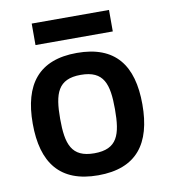

<svg xmlns="http://www.w3.org/2000/svg" viewBox="-80 -759 740 842"><g transform="rotate(-10 290.0 -338.0)"><path d="M45.9 -257.8C45.9 -83 120.1 15.1 290 15.1C460.9 15.1 534.2 -83 534.2 -257.8C534.2 -432.1 460.9 -529.8 290 -529.8C120.1 -529.8 45.9 -432.1 45.9 -257.8ZM290 -83C188 -83 168 -145 168 -257.8C168 -370.1 188 -432.1 290 -432.1C393.1 -432.1 412.1 -370.1 412.1 -257.8C412.1 -145 393.1 -83 290 -83ZM117.7 -595.2H461.9V-690.9H117.7Z"/></g></svg>

Font: Doppio One
Style: Regular
Weight: 400
Designer: Szymon Celej
Foundry: Sorkin Type Co
Version: Version 1.002